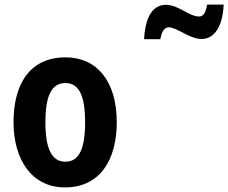

<svg xmlns="http://www.w3.org/2000/svg" viewBox="-20 -807 995 837"><path d="M608 -636H679C685 -673 699 -688 715 -688C752 -688 806 -637 859 -637C912 -637 951 -688 955 -787H883C877 -752 867 -735 848 -735C805 -735 757 -786 704 -786C634 -786 612 -711 608 -636ZM489 -274C489 -456 400 -557 266 -557C113 -557 39 -445 39 -274C39 -112 118 10 263 10C419 10 489 -114 489 -274ZM178 -274C178 -388 204 -445 265 -445C326 -445 351 -387 351 -274C351 -161 326 -102 265 -102C204 -102 178 -162 178 -274Z"/></svg>

Font: Noto Sans Thai Looped Condensed
Style: Bold
Weight: 700
Width: 3
Designer: Sasikarn Vongin, Ben Mitchell
Foundry: The Fontpad Ltd
Version: Version 1.001